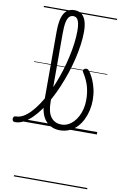

<svg xmlns="http://www.w3.org/2000/svg" viewBox="-235 -1052 991 1584"><g transform="rotate(10 261.0 -259.5)"><path d="M-68 17Q-81 17 -86.5 9.5Q-92 2 -92 -7Q-92 -16 -86.5 -23.5Q-81 -31 -68 -31Q-38 -31 -8 -48Q22 -65 51.5 -96Q81 -127 109 -168.5Q137 -210 162.5 -260Q188 -310 210.5 -365.5Q233 -421 250.5 -479.5Q268 -538 281 -596Q294 -654 301 -709.5Q308 -765 308 -815Q308 -826 316.5 -831.5Q325 -837 335.5 -837Q346 -837 354.5 -831.5Q363 -826 363 -815Q363 -764 355 -706Q347 -648 332.5 -586.5Q318 -525 297.5 -463.5Q277 -402 252 -342.5Q227 -283 198 -229.5Q169 -176 137 -131Q105 -86 71 -53Q37 -20 2 -1.5Q-33 17 -68 17ZM306 19Q270 19 239.5 5.5Q209 -8 186.5 -34Q164 -60 152 -100Q140 -140 140 -192V-777Q140 -880 168 -929Q196 -978 255 -978Q293 -978 316.5 -959Q340 -940 351.5 -903.5Q363 -867 363 -815Q363 -802 354.5 -796Q346 -790 335.5 -790Q325 -790 316.5 -796Q308 -802 308 -815Q308 -852 302.5 -877Q297 -902 285.5 -915Q274 -928 254 -928Q234 -928 220 -913.5Q206 -899 199 -864.5Q192 -830 192 -771V-200Q192 -157 199.5 -125.5Q207 -94 222.5 -73Q238 -52 260.5 -41Q283 -30 313 -30Q340 -30 365 -42Q390 -54 410.5 -75Q431 -96 446.5 -125.5Q462 -155 470.5 -190Q479 -225 479 -264Q479 -325 464.5 -377Q450 -429 415 -484Q408 -494 410 -502Q412 -510 419.5 -514.5Q427 -519 436 -519Q446 -519 452 -513.5Q458 -508 466 -497Q483 -473 498 -438.5Q513 -404 522.5 -362Q532 -320 532 -272Q532 -229 522.5 -187Q513 -145 495 -108Q477 -71 450 -42.5Q423 -14 387 2.5Q351 19 306 19ZM0 449H614V459H0ZM0 -20H614V0H0ZM0 -505H614V-500H0ZM0 -969H614V-959H0Z"/></g></svg>

Font: Playwrite IT Trad Guides
Style: Regular
Weight: 400
Designer: Veronika Burian, José Scaglione
Foundry: TypeTogether
Version: Version 1.003